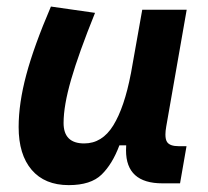

<svg xmlns="http://www.w3.org/2000/svg" viewBox="-20 -547 626 578"><path d="M187 10.3Q114.7 10.3 75.4 -35.6Q36.1 -81.5 36.1 -164.6Q36.1 -235.8 59.1 -321.8Q82 -407.7 133.3 -527.3L266.1 -508.3Q216.8 -386.2 194.1 -307.6Q171.4 -229 171.4 -176.8Q171.4 -115.2 233.4 -115.2Q287.6 -115.2 321 -169.4Q354.5 -223.6 374 -325.7V-325.2L408.2 -517.6H542L480.5 -166.5Q478 -152.3 478 -142.1Q478 -127 482.9 -119.6Q491.2 -106.9 518.1 -106.9H541.5L522 4.9H468.8Q359.4 4.9 359.4 -94.2Q359.4 -101.6 359.9 -109.4H339.4Q318.4 -53.2 285.9 -21.5Q253.4 10.3 187 10.3Z"/></svg>

Font: CaskaydiaCove NFP
Style: Bold Italic
Weight: 700
Italic angle: -10°
Designer: Aaron Bell
Foundry: Saja Typeworks
Version: Version 2111.001; VTT 6.35;Nerd Fonts 3.1.1